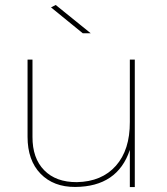

<svg xmlns="http://www.w3.org/2000/svg" viewBox="-20 -759 677 779"><path d="M526.9 -517.1V0H506.8V-150.9Q457 -1.5 285.2 -0.5Q197.3 0 144.5 -54.2Q91.8 -108.4 91.8 -204.1V-517.1H111.8V-204.1Q111.3 -117.2 159.2 -68.4Q207 -19.5 292 -20Q393.1 -22 450.2 -86.4Q507.3 -150.9 506.8 -264.2V-517.1ZM315.9 -624 187 -729 206.1 -738.8 348.1 -624Z"/></svg>

Font: Montserrat-Hairline
Style: Regular
Weight: 250
Designer: Julieta Ulanovsky
Foundry: Julieta Ulanovsky
Version: Version 1.000;PS 002.000;hotconv 1.0.70;makeotf.lib2.5.58329